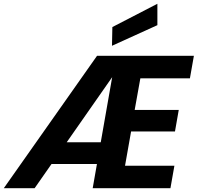

<svg xmlns="http://www.w3.org/2000/svg" viewBox="-44 -995 1045 1015"><path d="M-24 0 469 -700H981L960 -581H698L668 -414H901L881 -300H649L617 -119H878L857 0H446L549 -587L139 0ZM143 -128 227 -243H560L539 -128ZM548 -753 550 -852 788 -975V-862Z"/></svg>

Font: DM Sans 16pt Black
Style: Italic
Weight: 900
Italic angle: -10°
Version: Version 4.004;gftools[0.9.30]